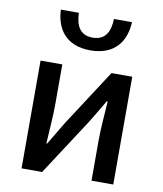

<svg xmlns="http://www.w3.org/2000/svg" viewBox="-89 -893 821 965"><g transform="rotate(10 321.0 -410.0)"><path d="M87 0H192L380 -289C400 -321 430 -372 450 -406H455C450 -335 444 -262 444 -205V0H555V-550H449L262 -262C243 -229 211 -178 192 -145H188C192 -215 198 -288 198 -345V-550H87ZM324 -644C451 -644 502 -725 506 -820H414C412 -757 391 -709 324 -709C258 -709 237 -757 235 -820H143C147 -725 197 -644 324 -644Z"/></g></svg>

Font: Noto Sans HK Medium
Style: Regular
Weight: 500
Designer: Ryoko NISHIZUKA 西塚涼子 (kana, bopomofo & ideographs); Paul D. Hunt (Latin, Greek & Cyrillic); Sandoll Communications 산돌커뮤니
Foundry: Adobe
Version: Version 2.002;hotconv 1.0.116;makeotfexe 2.5.65601